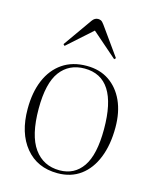

<svg xmlns="http://www.w3.org/2000/svg" viewBox="-115 -831 745 923"><g transform="rotate(15 257.5 -369.5)"><path d="M260 14Q159 14 100.5 -57Q42 -128 42 -248Q42 -331 68 -392Q94 -453 143.5 -487Q193 -521 264 -521Q329 -521 375.5 -489.5Q422 -458 447.5 -402Q473 -346 473 -270Q473 -184 447.5 -120Q422 -56 374.5 -21Q327 14 260 14ZM266 -2Q340 -2 381 -61.5Q422 -121 422 -248Q422 -506 257 -506Q180 -506 136.5 -448Q93 -390 93 -263Q93 -130 139 -66Q185 -2 266 -2ZM135 -586 128 -593 229 -736Q241 -753 258 -753Q265 -753 272 -750Q279 -747 289 -733L389 -593L382 -586L257 -695Z"/></g></svg>

Font: Display Extralight
Style: Regular
Weight: 200
Designer: Latin by Veronika Burian and Jose Scaglione. Greek by Irene Vlachou. Cyrillic by Vera Evstafieva.
Foundry: TypeTogether
Version: Version 3.002